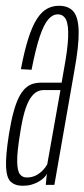

<svg xmlns="http://www.w3.org/2000/svg" viewBox="-28 -624 285 648"><path d="M48 3Q65 3 78.2 -0.8Q91.5 -4.5 102.2 -10.8Q113 -17 120 -23.8Q127 -30.5 130 -37.5L126.5 0H155.5L223 -385.5Q238.5 -470.5 237.5 -518Q236.5 -565.5 220 -585Q203.5 -604.5 171 -604.5Q148.5 -604.5 130.2 -594.2Q112 -584 96.5 -560Q81 -536 67.8 -494.8Q54.5 -453.5 42.5 -390.5L78.5 -388.5Q92.5 -460 106.2 -500.8Q120 -541.5 134.8 -558.5Q149.5 -575.5 167 -575.5Q186 -575.5 194.8 -557.8Q203.5 -540 202 -498.5Q200.5 -457 187 -385.5L180 -345H111Q95.5 -345 81.8 -340.8Q68 -336.5 56.5 -325.2Q45 -314 35.2 -294.5Q25.5 -275 17.2 -244.2Q9 -213.5 2 -170Q-9.5 -96.5 -7.5 -59.5Q-5.5 -22.5 9 -9.8Q23.5 3 48 3ZM62 -25Q47.5 -25 39 -36.2Q30.5 -47.5 30 -79Q29.5 -110.5 39.5 -171.5Q46.5 -218 55.2 -247.5Q64 -277 74.5 -292.5Q85 -308 96 -314Q107 -320 119.5 -320H176L131.5 -69.5Q127 -60.5 117.2 -50Q107.5 -39.5 93.8 -32.2Q80 -25 62 -25Z"/></svg>

Font: Anybody ExtraCondensed ExtraLight
Style: Italic
Weight: 250
Width: 2
Italic angle: -10°
Version: Version 1.113;gftools[0.9.25]